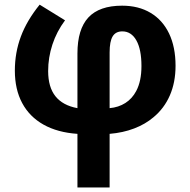

<svg xmlns="http://www.w3.org/2000/svg" viewBox="-20 -579 832 839"><path d="M44.9 -270.5Q44.9 -349.1 71.3 -419.7Q97.7 -490.2 153.3 -558.6L264.2 -490.2Q227.5 -440.9 209 -384.3Q190.4 -327.6 190.4 -268.6Q190.4 -198.2 222.4 -158.2Q254.4 -118.2 318.4 -106.4V-345.2Q318.4 -451.2 366.2 -502.7Q414.1 -554.2 513.7 -554.2Q585.4 -554.2 637.9 -522.9Q690.4 -491.7 718.8 -432.6Q747.1 -373.5 747.1 -291.5Q747.1 -219.2 722.2 -162.1Q697.3 -105 650.4 -66.4Q614.7 -36.1 566.2 -17.6Q517.6 1 459 5.9V240.2H318.4V5.9Q231.4 0 170.2 -34.4Q108.9 -68.8 76.9 -128.7Q44.9 -188.5 44.9 -270.5ZM575.2 -181.2Q598.1 -224.1 598.1 -290.5Q598.1 -363.3 575.7 -402.8Q564.9 -421.9 549.6 -431.9Q534.2 -441.9 514.6 -441.9Q485.4 -441.9 472.2 -419.9Q459 -397.9 459 -350.1V-106.4Q498 -109.9 527.8 -128.9Q557.6 -147.9 575.2 -181.2Z"/></svg>

Font: Viking Open Sans
Style: Bold
Weight: 700
Foundry: Ascender Corporation
Version: Version 2.001